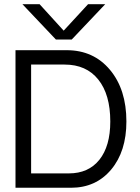

<svg xmlns="http://www.w3.org/2000/svg" viewBox="-20 -887 661 907"><path d="M318.8 -700.2H244.1L85.9 -867.2H167L280.8 -742.2L396 -867.2H477.1ZM294.9 -649.9Q421.9 -649.9 499.5 -557.1Q577.1 -464.4 577.1 -313Q577.1 -171.9 505.1 -85.9Q433.1 0 314.9 0H53.2V-649.9ZM127 -582V-67.9H305.2Q397.9 -67.9 449.5 -132.3Q501 -196.8 501 -313Q501 -440.4 444.3 -511.2Q387.7 -582 285.2 -582Z"/></svg>

Font: Overused Grotesk
Style: Regular
Weight: 400
Version: Version 0.002